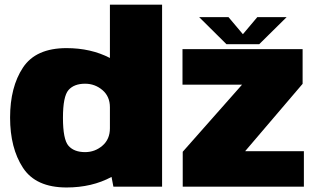

<svg xmlns="http://www.w3.org/2000/svg" viewBox="-20 -805 1368 828"><path d="M469 0H679V-785H454V-555Q372 -597.5 267 -597.5Q134.5 -597.5 79 -513.5Q23.5 -429.5 23.5 -298Q23.5 -166.5 79 -81.5Q134.5 3.5 267 3.5Q376.5 3.5 461 -42ZM454 -252Q454 -204.5 421.8 -176.8Q389.5 -149 347 -149Q299.5 -149 275.5 -176.2Q251.5 -203.5 251.5 -297Q251.5 -389.5 275.5 -416.8Q299.5 -444 347 -444Q389.5 -444 421.8 -416.5Q454 -389 454 -342.5ZM768 0H1290.5V-153H1038V-154L1285 -443.5V-593H767V-440H1023.5V-439.5L768 -150.5ZM956.5 -614.5H1098L1216 -731H1089.5L1027.5 -657.5L965.5 -731H839Z"/></svg>

Font: Anybody Thin Black
Style: Regular
Weight: 900
Version: Version 1.113;gftools[0.9.25]